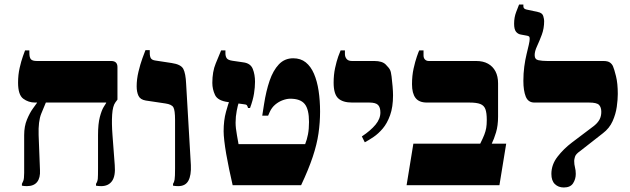

<svg xmlns="http://www.w3.org/2000/svg" viewBox="-20 -820 2790 850"><path d="M428 4Q422 4 416 3.5Q410 3 405 2V-6Q412 -17 413 -29Q414 -41 414 -75V-222Q414 -272 422 -302Q430 -332 439 -346.5Q448 -361 450 -364V-366H135Q106 -366 83 -383Q60 -400 60 -454Q60 -489 67 -519.5Q74 -550 81.5 -571Q89 -592 91 -597H110V-586Q110 -565 117 -557.5Q124 -550 143 -550H472Q500 -550 500 -523V-379L491 -367Q479 -351 476.5 -312.5Q474 -274 478 -222L488 -89Q492 -41 476 -18.5Q460 4 428 4ZM99 4Q93 4 87.5 3.5Q82 3 77 2V-6Q79 -10 83 -19Q87 -28 87 -55V-222Q87 -261 99.5 -291Q112 -321 126 -340Q140 -359 144 -365V-388H183V-366Q176 -350 162.5 -316.5Q149 -283 151 -222L157 -67Q159 -33 144.5 -14.5Q130 4 99 4Z M769 4Q763 4 757 3.5Q751 3 746 2V-6Q751 -13 753 -25Q755 -37 755 -75V-289Q755 -332 747.5 -345Q740 -358 712 -362L625 -375Q601 -379 593 -396Q585 -413 585 -438Q585 -469 593 -502.5Q601 -536 610.5 -562Q620 -588 624 -598H643V-586Q643 -570 648 -562Q653 -554 668 -552L740 -541Q781 -535 791.5 -515Q802 -495 804 -449L825 -89Q827 -44 814 -20Q801 4 769 4Z M1010 0Q1002 -35 994.5 -70.5Q987 -106 981.5 -138Q976 -170 973 -196.5Q970 -223 970 -239Q970 -287 980.5 -325Q991 -363 997 -377L1037 -366Q1033 -355 1028 -329.5Q1023 -304 1023 -277Q1023 -265 1024.5 -251.5Q1026 -238 1029 -221.5Q1032 -205 1036 -182H1331Q1339 -202 1343.5 -225.5Q1348 -249 1348 -280Q1348 -336 1329 -359.5Q1310 -383 1265 -383Q1250 -383 1232 -376.5Q1214 -370 1198.5 -357Q1183 -344 1174 -324L1167 -308H1141L1149 -359Q1158 -417 1173.5 -462.5Q1189 -508 1214.5 -535Q1240 -562 1278 -562Q1311 -562 1333.5 -544Q1356 -526 1370 -493.5Q1384 -461 1390.5 -418Q1397 -375 1397 -326Q1397 -278 1390 -229.5Q1383 -181 1364.5 -125.5Q1346 -70 1313 0ZM1078 -342Q1076 -350 1073 -354Q1070 -358 1056 -359L990 -368Q944 -374 932 -399.5Q920 -425 920 -453Q920 -503 935 -539Q950 -575 959 -597H978V-584Q978 -571 983.5 -562.5Q989 -554 1009 -551L1057 -544Q1089 -540 1099 -515Q1109 -490 1109 -458Q1109 -434 1104.5 -405.5Q1100 -377 1087 -342Z M1595 -190 1582 -216Q1621 -242 1642.5 -268Q1664 -294 1664 -322Q1664 -345 1653.5 -355.5Q1643 -366 1615 -366H1539Q1497 -366 1477 -385Q1457 -404 1457 -454Q1457 -489 1463.5 -519Q1470 -549 1477.5 -570Q1485 -591 1488 -597H1507V-581Q1507 -568 1514.5 -559Q1522 -550 1538 -550H1637Q1672 -550 1687.5 -534.5Q1703 -519 1707 -510Q1711 -502 1713.5 -481.5Q1716 -461 1718 -438Q1720 -415 1720 -398Q1720 -346 1707 -310Q1694 -274 1674.5 -251Q1655 -228 1633.5 -213.5Q1612 -199 1595 -190Z M1780 0 1810 -184H2106Q2118 -208 2124 -223.5Q2130 -239 2132.5 -253.5Q2135 -268 2135 -289Q2135 -320 2129 -336.5Q2123 -353 2106.5 -359.5Q2090 -366 2058 -366H1870Q1835 -366 1819.5 -386.5Q1804 -407 1804 -447Q1804 -485 1811 -516.5Q1818 -548 1825.5 -569.5Q1833 -591 1836 -597H1855V-575Q1855 -563 1861.5 -556.5Q1868 -550 1878 -550H2088Q2119 -550 2140.5 -538Q2162 -526 2173.5 -504Q2185 -482 2185 -451V-304Q2185 -264 2176 -234Q2167 -204 2157 -184H2221L2191 0Z M2476 10Q2452 10 2436.5 -5Q2421 -20 2421 -50Q2421 -91 2448 -126Q2475 -161 2512 -189L2610 -263Q2627 -277 2634.5 -291.5Q2642 -306 2642 -325Q2642 -345 2632 -355.5Q2622 -366 2588 -366H2346Q2318 -366 2307.5 -392.5Q2297 -419 2297 -462Q2297 -495 2301 -525Q2305 -555 2311 -579.5Q2317 -604 2321 -621.5Q2325 -639 2325 -648Q2325 -656 2322 -658.5Q2319 -661 2313 -662L2286 -667Q2273 -669 2264.5 -679.5Q2256 -690 2256 -715Q2256 -743 2265 -766.5Q2274 -790 2278 -800H2297V-792Q2297 -781 2310 -778L2361 -767Q2381 -763 2385 -749Q2389 -735 2389 -727Q2389 -694 2378.5 -666Q2368 -638 2357.5 -615.5Q2347 -593 2347 -576Q2347 -557 2363.5 -553.5Q2380 -550 2403 -550H2651Q2671 -550 2680.5 -543Q2690 -536 2694 -526Q2699 -515 2707 -483Q2715 -451 2715 -404Q2715 -379 2710.5 -347Q2706 -315 2692 -283.5Q2678 -252 2649 -230L2548 -151Q2529 -138 2525.5 -126Q2522 -114 2522 -108Q2522 -92 2525.5 -79Q2529 -66 2529 -50Q2529 -27 2517 -8.5Q2505 10 2476 10Z"/></svg>

Font: Frank Ruhl Libre Black
Style: Regular
Weight: 900
Designer: Yanek Iontef
Foundry: Fontef
Version: Version 6.004